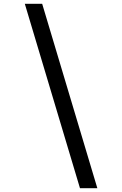

<svg xmlns="http://www.w3.org/2000/svg" viewBox="-20 -843 640 1006"><path d="M399 143 110 -823H201L490 143Z"/></svg>

Font: Iosevka Curly Slab Extended
Style: Italic
Weight: 400
Width: 7
Italic angle: -9°
Monospace: yes
Designer: Belleve Invis
Foundry: Belleve Invis
Version: Version 11.1.0; ttfautohint (v1.8.3)